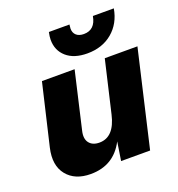

<svg xmlns="http://www.w3.org/2000/svg" viewBox="-131 -822 872 939"><g transform="rotate(-20 305.0 -352.5)"><path d="M369 -551Q300 -551 261 -585Q222 -619 222 -675Q222 -691 227 -714H334Q332 -700 332 -693Q332 -671 346 -658.5Q360 -646 385 -646Q444 -646 456 -714H565Q552 -639 499.5 -595Q447 -551 369 -551ZM440 -500H610L494 0H343L358 -97Q303 9 183 9Q101 9 59.5 -42.5Q18 -94 38 -181L113 -500H283L215 -206Q205 -166 222 -143.5Q239 -121 275 -121Q352 -121 377 -230Z"/></g></svg>

Font: Elaine Sans
Style: Bold Italic
Weight: 700
Italic angle: -13°
Designer: Wei Huang
Foundry: Wei Huang
Version: Version 2.001;December 24, 2019;FontCreator 12.0.0.2547 64-b